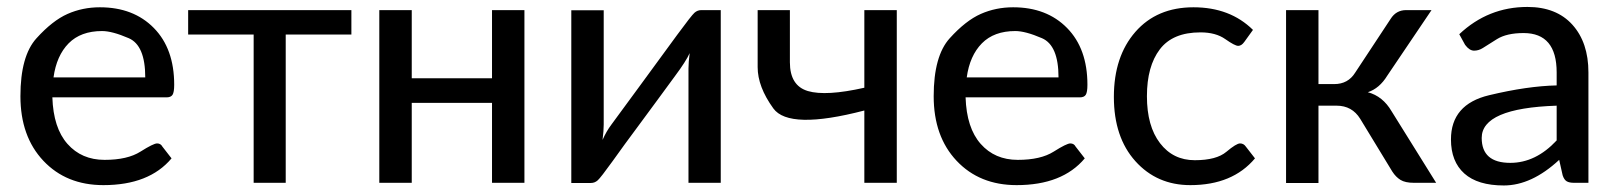

<svg xmlns="http://www.w3.org/2000/svg" viewBox="-20 -537 4749 564"><path d="M279.8 -445.8Q217.3 -445.8 181.6 -409.7Q146 -373.5 137.2 -309.6H406.7Q406.7 -403.8 358.2 -424.8Q309.6 -445.8 279.8 -445.8ZM273.4 -515.6Q372.1 -515.6 431.9 -454.8Q491.7 -394 491.7 -288.1Q491.7 -266.1 486.8 -258.5Q481.9 -251 469.2 -251H133.8Q136.7 -161.1 178.2 -114.3Q219.7 -67.4 287.1 -67.4Q354.5 -67.4 392.6 -91.6Q430.7 -115.7 441.4 -115.7Q452.1 -115.7 457 -106.4L483.9 -71.8Q418 6.8 283.7 6.8Q174.8 6.8 107.4 -64.7Q40 -136.2 40 -254.4Q40 -372.6 87.2 -424.6Q134.3 -476.6 178.5 -496.1Q222.7 -515.6 273.4 -515.6Z M532.7 -507.3H1012.2V-435.5H819.3V0H725.1V-435.5H532.7Z M1520.5 -507.3V0H1425.3V-234.9H1189.5V0H1094.2V-507.3H1189.5V-307.1H1425.3V-507.3Z M1658.2 0.5V-506.8H1753.4V-170.9Q1753.4 -153.3 1750 -126Q1761.2 -151.4 1775.9 -170.9Q1790.5 -190.4 1858.9 -283.9Q1927.2 -377.4 1969.2 -434.6Q2011.2 -491.7 2020 -499.5Q2028.8 -507.3 2040 -507.3H2097.2V0H2002.4V-335.9Q2002.4 -354.5 2005.9 -380.9Q1995.1 -356.9 1963.1 -314Q1931.2 -271 1910.2 -241.9Q1889.2 -212.9 1852.1 -163.1Q1814.9 -113.3 1779.8 -64Q1744.6 -15.1 1735.8 -7.3Q1727.1 0.5 1715.8 0.5Z M2614.3 0H2519V-212.4Q2297.9 -154.8 2251.7 -218.5Q2205.6 -282.2 2205.6 -339.8V-507.3H2300.3V-354Q2300.3 -285.2 2353.3 -269.5Q2406.2 -253.9 2519 -279.3V-507.3H2614.3Z M2962.4 -445.8Q2899.9 -445.8 2864.3 -409.7Q2828.6 -373.5 2819.8 -309.6H3089.4Q3089.4 -403.8 3040.8 -424.8Q2992.2 -445.8 2962.4 -445.8ZM2956.1 -515.6Q3054.7 -515.6 3114.5 -454.8Q3174.3 -394 3174.3 -288.1Q3174.3 -266.1 3169.4 -258.5Q3164.6 -251 3151.9 -251H2816.4Q2819.3 -161.1 2860.8 -114.3Q2902.3 -67.4 2969.7 -67.4Q3037.1 -67.4 3075.2 -91.6Q3113.3 -115.7 3124 -115.7Q3134.8 -115.7 3139.6 -106.4L3166.5 -71.8Q3100.6 6.8 2966.3 6.8Q2857.4 6.8 2790 -64.7Q2722.7 -136.2 2722.7 -254.4Q2722.7 -372.6 2769.8 -424.6Q2816.9 -476.6 2861.1 -496.1Q2905.3 -515.6 2956.1 -515.6Z M3476.6 6.8Q3378.4 6.8 3315.2 -63.5Q3252 -133.8 3252 -252.4Q3252 -371.1 3315.2 -443.4Q3378.4 -515.6 3485.8 -515.6Q3593.3 -515.6 3660.6 -449.2L3635.3 -414.1Q3627 -402.3 3617.2 -402.3Q3607.4 -402.3 3579.3 -422.1Q3551.3 -441.9 3506.3 -441.9Q3424.8 -441.9 3387 -392.1Q3349.1 -342.3 3349.1 -254.4Q3349.1 -166.5 3387.5 -116.5Q3425.8 -66.4 3489.7 -66.4Q3553.2 -66.4 3582.5 -91.1Q3611.8 -115.7 3622.6 -115.7Q3633.3 -115.7 3639.6 -106.4L3666.5 -71.8Q3600.6 6.8 3476.6 6.8Z M4110.4 -507.3H4185.1L4055.2 -314.9Q4032.2 -277.3 3998 -266.1Q4042 -254.4 4067.9 -210L4198.7 0H4133.3Q4107.9 0 4094 -8.5Q4080.1 -17.1 4069.8 -33.2L3975.6 -188Q3951.7 -226.6 3906.2 -226.6H3853V0.5H3757.8V-507.3H3853V-290H3899.4Q3939.9 -290 3960.9 -323.7L4064.9 -481.4Q4081.1 -507.3 4110.4 -507.3Z M4416.5 -58.6Q4491.2 -58.6 4552.7 -124.5V-226.6Q4332.5 -219.2 4332.5 -131.8Q4332.5 -58.6 4416.5 -58.6ZM4466.8 -516.6Q4551.8 -516.6 4598.9 -464.4Q4646 -412.1 4646 -324.2V0H4604Q4589.8 0 4582.3 -4.4Q4574.7 -8.8 4570.3 -22L4560.1 -67.4Q4479 7.8 4397.5 7.8Q4320.8 7.8 4281.5 -27.3Q4242.2 -62.5 4242.2 -127.4Q4242.2 -230.5 4354.2 -257.3Q4466.3 -284.2 4552.7 -286.1V-324.2Q4552.7 -439.9 4455.6 -439.9Q4405.8 -439.9 4377 -421.9Q4348.1 -403.8 4335.9 -396Q4323.7 -388.2 4310.1 -388.2Q4296.4 -388.2 4283.7 -405.3L4266.6 -436.5Q4351.6 -516.6 4466.8 -516.6Z"/></svg>

Font: Lato-Medium
Style: Regular
Weight: 500
Designer: Lukasz Dziedzic
Foundry: tyPoland Lukasz Dziedzic
Version: Version 2.006; 2014-01-15